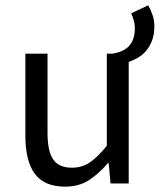

<svg xmlns="http://www.w3.org/2000/svg" viewBox="-20 -687 598 719"><path d="M224 12Q146 12 110.5 -36Q75 -84 75 -178V-486H158V-189Q158 -120 179.5 -89.5Q201 -59 249 -59Q287 -59 316 -78.5Q345 -98 380 -141V-486H401Q419 -489 434 -495Q449 -501 460.5 -512Q472 -523 478.5 -540Q485 -557 485 -582Q485 -596 481 -610.5Q477 -625 471 -637L535 -667Q545 -650 551.5 -630Q558 -610 558 -588Q558 -558 549.5 -535.5Q541 -513 527.5 -497Q514 -481 496.5 -471Q479 -461 462 -455V0H394L387 -76H384Q350 -36 312.5 -12Q275 12 224 12Z"/></svg>

Font: CV Source Sans
Style: Regular
Weight: 400
Designer: Paul D. Hunt
Foundry: Adobe Systems Incorporated
Version: Version 3.001